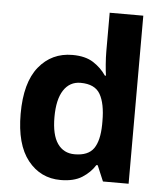

<svg xmlns="http://www.w3.org/2000/svg" viewBox="-54 -808 740 865"><g transform="rotate(5 316.0 -375.0)"><path d="M252 10Q161 10 104 -61.5Q47 -133 47 -272Q47 -413 105 -484.5Q163 -556 257 -556Q315 -556 351 -533Q387 -510 410 -476H415Q412 -494 409.5 -526.5Q407 -559 407 -586V-760H559V0H443L413 -71H407Q386 -37 349 -13.5Q312 10 252 10ZM305 -111Q366 -111 391 -146.5Q416 -182 417 -255V-271Q417 -350 393 -392Q369 -434 304 -434Q255 -434 227.5 -392Q200 -350 200 -270Q200 -190 227.5 -150.5Q255 -111 305 -111Z"/></g></svg>

Font: Noto Sans Meetei Mayek
Style: Bold
Weight: 700
Designer: Monotype Design Team and Neelakash Kshetrimayum
Foundry: Monotype Imaging Inc.
Version: Version 2.002; ttfautohint (v1.8.4.7-5d5b)